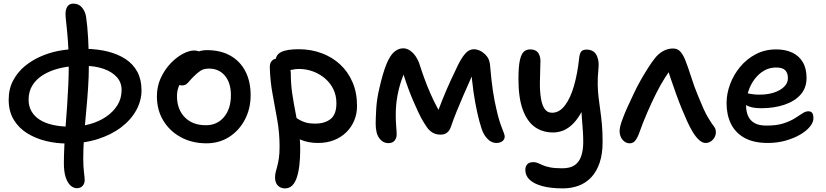

<svg xmlns="http://www.w3.org/2000/svg" viewBox="-20 -780 4562 1061"><path d="M348 13Q292 13 235.5 -0.5Q179 -14 132 -42.5Q85 -71 56.5 -117.5Q28 -164 28 -229Q28 -289 52.5 -335Q77 -381 116 -413.5Q155 -446 202.5 -467Q250 -488 297 -497.5Q344 -507 383 -508L397 -415Q347 -413 300.5 -400.5Q254 -388 217.5 -365.5Q181 -343 159.5 -309Q138 -275 138 -229Q138 -193 154 -165Q170 -137 200 -118Q230 -99 273 -89.5Q316 -80 370 -80Q425 -80 476 -94Q527 -108 566.5 -135Q606 -162 629 -199Q652 -236 652 -283Q652 -325 625 -354.5Q598 -384 551.5 -400Q505 -416 447 -416L456 -510Q521 -509 576.5 -495Q632 -481 674 -453.5Q716 -426 739 -383Q762 -340 762 -281Q762 -224 733 -171Q704 -118 649.5 -76.5Q595 -35 519 -11Q443 13 348 13ZM405 260Q386 260 369.5 245Q353 230 343 199.5Q333 169 333 122Q333 80 335.5 28Q338 -24 342.5 -81Q347 -138 351 -197Q355 -256 357.5 -312.5Q360 -369 360 -420Q360 -493 355.5 -551.5Q351 -610 346.5 -649Q342 -688 342 -702Q342 -728 352.5 -744Q363 -760 385 -760Q416 -760 434 -737.5Q452 -715 456 -685Q463 -638 467 -568Q471 -498 471 -415Q471 -357 466.5 -290.5Q462 -224 455.5 -156Q449 -88 444.5 -23.5Q440 41 440 96Q440 139 444 171.5Q448 204 448 215Q448 234 436.5 247Q425 260 405 260Z M1121 12Q1042 12 980 -21.5Q918 -55 882.5 -113.5Q847 -172 847 -248Q847 -302 868 -348Q889 -394 921.5 -428.5Q954 -463 989.5 -482Q1025 -501 1053 -501Q1066 -501 1076.5 -497Q1087 -493 1093 -485Q1099 -477 1099 -463Q1099 -437 1088.5 -417.5Q1078 -398 1046 -384Q1017 -368 997.5 -347.5Q978 -327 968 -302.5Q958 -278 958 -249Q958 -176 1001 -132Q1044 -88 1118 -88Q1180 -88 1218 -133.5Q1256 -179 1256 -254Q1256 -322 1223 -361.5Q1190 -401 1135 -401Q1106 -401 1088 -389Q1070 -377 1050 -357Q1035 -342 1026 -331Q1017 -320 1008.5 -314Q1000 -308 986 -308Q970 -308 960 -318.5Q950 -329 950 -356Q950 -380 965 -406Q980 -432 1004.5 -454Q1029 -476 1060 -489.5Q1091 -503 1123 -503Q1199 -503 1253 -472.5Q1307 -442 1336 -386Q1365 -330 1365 -254Q1365 -179 1333 -118.5Q1301 -58 1246 -23Q1191 12 1121 12Z M1737 10Q1686 10 1645 -6.5Q1604 -23 1580 -49Q1556 -75 1556 -105Q1556 -119 1564.5 -129.5Q1573 -140 1587 -140Q1599 -140 1609.5 -133.5Q1620 -127 1633.5 -118.5Q1647 -110 1668 -103.5Q1689 -97 1723 -97Q1775 -97 1807 -122.5Q1839 -148 1839 -209Q1839 -253 1822 -287.5Q1805 -322 1775.5 -347Q1746 -372 1709 -385.5Q1672 -399 1632 -399Q1612 -399 1593.5 -394.5Q1575 -390 1558 -390Q1543 -390 1530.5 -397Q1518 -404 1510.5 -416.5Q1503 -429 1503 -443Q1503 -477 1534 -492.5Q1565 -508 1631 -508Q1698 -508 1756.5 -486.5Q1815 -465 1859 -424.5Q1903 -384 1928 -326Q1953 -268 1953 -195Q1953 -151 1937.5 -114Q1922 -77 1893.5 -49Q1865 -21 1825.5 -5.5Q1786 10 1737 10ZM1555 261Q1540 261 1527.5 254.5Q1515 248 1507.5 234.5Q1500 221 1500 200Q1500 183 1504 169Q1508 155 1512.5 137.5Q1517 120 1521 94.5Q1525 69 1525 29Q1525 -44 1512.5 -115.5Q1500 -187 1486.5 -259Q1473 -331 1471 -406Q1470 -430 1481.5 -443Q1493 -456 1512 -456Q1533 -456 1549.5 -444.5Q1566 -433 1576.5 -414.5Q1587 -396 1587 -374Q1587 -315 1595 -262Q1603 -209 1613 -158.5Q1623 -108 1631 -58Q1639 -8 1639 46Q1639 92 1634.5 131.5Q1630 171 1620.5 200Q1611 229 1595 245Q1579 261 1555 261Z M2127 11Q2096 11 2076 -16Q2056 -43 2056 -96Q2056 -123 2059 -178Q2062 -233 2077 -295Q2096 -378 2115.5 -425.5Q2135 -473 2158 -493Q2181 -513 2208 -513Q2229 -513 2247.5 -499.5Q2266 -486 2279.5 -465Q2293 -444 2299 -423Q2309 -391 2324 -349.5Q2339 -308 2357.5 -265.5Q2376 -223 2396 -186Q2416 -149 2436 -125L2383 -116Q2402 -172 2424 -227Q2446 -282 2469 -332Q2492 -382 2512 -423Q2535 -468 2555 -488Q2575 -508 2599 -508Q2613 -508 2627.5 -502Q2642 -496 2651 -488Q2667 -476 2677 -459Q2687 -442 2689 -410Q2695 -338 2703.5 -280.5Q2712 -223 2722 -182Q2737 -114 2753 -75Q2769 -36 2769 -26Q2769 -10 2756.5 0Q2744 10 2722 10Q2696 10 2674 -12.5Q2652 -35 2641 -70Q2629 -106 2617.5 -157Q2606 -208 2596.5 -272.5Q2587 -337 2583 -410L2616 -419Q2599 -384 2579.5 -341Q2560 -298 2540.5 -252.5Q2521 -207 2503 -163Q2485 -119 2472 -80Q2465 -59 2451 -47.5Q2437 -36 2415 -36Q2389 -36 2370.5 -47Q2352 -58 2338 -78.5Q2324 -99 2309 -125Q2302 -138 2290 -163.5Q2278 -189 2264 -221.5Q2250 -254 2237 -289Q2224 -324 2213.5 -357Q2203 -390 2198 -417L2234 -423Q2214 -382 2199 -338Q2184 -294 2175.5 -246.5Q2167 -199 2167 -146Q2167 -109 2169.5 -80.5Q2172 -52 2172 -37Q2172 -17 2160.5 -3Q2149 11 2127 11Z M3090 261Q3022 261 2975.5 248Q2929 235 2906 212.5Q2883 190 2883 159Q2883 139 2894 127.5Q2905 116 2927 116Q2941 116 2952.5 121Q2964 126 2979.5 133Q2995 140 3020.5 145Q3046 150 3087 150Q3131 150 3156 132.5Q3181 115 3192 82Q3203 49 3203 5Q3203 -27 3201 -55.5Q3199 -84 3196.5 -115Q3194 -146 3191.5 -185Q3189 -224 3188 -276L3227 -245Q3208 -183 3184 -144.5Q3160 -106 3134 -84.5Q3108 -63 3083.5 -55.5Q3059 -48 3037 -48Q2977 -48 2934.5 -79Q2892 -110 2868.5 -175Q2845 -240 2845 -343Q2845 -412 2853 -447.5Q2861 -483 2875.5 -495Q2890 -507 2908 -507Q2930 -507 2943 -498.5Q2956 -490 2962 -472Q2968 -454 2966 -427Q2964 -373 2963.5 -324.5Q2963 -276 2969 -238Q2975 -200 2989.5 -178.5Q3004 -157 3031 -157Q3071 -157 3101.5 -197Q3132 -237 3151.5 -304.5Q3171 -372 3180 -455Q3183 -485 3192 -495.5Q3201 -506 3223 -506Q3237 -506 3250 -500.5Q3263 -495 3272 -482.5Q3281 -470 3285.5 -449.5Q3290 -429 3287 -400Q3282 -349 3283 -311Q3284 -273 3288 -239.5Q3292 -206 3297 -171.5Q3302 -137 3306 -95Q3310 -53 3310 5Q3310 71 3293.5 119.5Q3277 168 3247.5 199.5Q3218 231 3178 246Q3138 261 3090 261Z M3460 12Q3444 12 3431 2.5Q3418 -7 3411 -22.5Q3404 -38 3404 -56Q3404 -75 3415 -107.5Q3426 -140 3443.5 -179.5Q3461 -219 3480 -258Q3498 -297 3519.5 -335Q3541 -373 3561.5 -405Q3582 -437 3598 -457Q3619 -484 3645 -498Q3671 -512 3699 -512Q3724 -512 3739 -495.5Q3754 -479 3766 -450Q3782 -410 3799.5 -354.5Q3817 -299 3838 -249Q3855 -207 3868 -178.5Q3881 -150 3892.5 -131Q3904 -112 3913 -98Q3924 -84 3930 -74Q3936 -64 3936 -51Q3936 -34 3928 -20Q3920 -6 3907 2Q3894 10 3879 10Q3861 10 3842.5 -7Q3824 -24 3807 -52.5Q3790 -81 3775 -115Q3765 -137 3749 -175.5Q3733 -214 3717 -258.5Q3701 -303 3687 -344Q3673 -385 3666 -412L3700 -414Q3680 -390 3655 -351Q3630 -312 3605 -262Q3580 -212 3556.5 -157.5Q3533 -103 3514 -50Q3505 -23 3492.5 -5.5Q3480 12 3460 12Z M4223 10Q4144 10 4093.5 -18.5Q4043 -47 4019 -96.5Q3995 -146 3995 -210Q3995 -262 4014.5 -314.5Q4034 -367 4070 -410.5Q4106 -454 4156.5 -480.5Q4207 -507 4269 -507Q4320 -507 4357.5 -489.5Q4395 -472 4416 -437Q4437 -402 4437 -349Q4437 -294 4404 -257Q4371 -220 4314 -201Q4257 -182 4187 -182Q4129 -182 4103.5 -199.5Q4078 -217 4078 -239Q4078 -251 4084 -257.5Q4090 -264 4105 -264Q4116 -264 4132 -260.5Q4148 -257 4177 -257Q4222 -257 4257 -268.5Q4292 -280 4313 -300.5Q4334 -321 4334 -347Q4334 -377 4319 -392Q4304 -407 4269 -407Q4232 -407 4202 -389.5Q4172 -372 4149.5 -342Q4127 -312 4115 -274Q4103 -236 4103 -195Q4103 -164 4114 -139Q4125 -114 4149.5 -100Q4174 -86 4216 -86Q4272 -86 4309 -98Q4346 -110 4371 -125.5Q4396 -141 4413.5 -153Q4431 -165 4447 -165Q4462 -165 4468.5 -155.5Q4475 -146 4475 -126Q4475 -104 4455.5 -80Q4436 -56 4401.5 -36Q4367 -16 4321.5 -3Q4276 10 4223 10Z"/></svg>

Font: Shantell Sans Medium
Style: Regular
Weight: 500
Designer: Stephen Nixon, Anya Danilova, Shantell Martin
Foundry: Arrow Type
Version: Version 1.011;[c5ecc13dd]